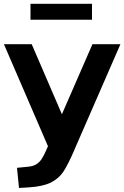

<svg xmlns="http://www.w3.org/2000/svg" viewBox="-22 -765 636 982"><path d="M-2 -539.1H140.1L321.5 -118.4L240 21.5ZM594 -539.1 366.5 -17.3Q362.8 -9.5 357.4 4.2Q325.7 77.1 302.6 112.4Q279.5 147.7 238.6 168.3Q197.8 189 124.3 193.4L75.2 196.3L64.9 93.3L117.9 88.1Q145 86.2 162 76.2Q179 66.2 190.3 49.3Q201.7 32.5 214.8 2.4L450.9 -539.1ZM134 -745.4H448.5V-664.1H134Z"/></svg>

Font: Min Sans VF VF
Style: Regular
Weight: 400
Designer: Jinseong-Kim, NotoSansCJK, Nunito
Foundry: Jinseong-Kim
Version: Version 1.420;Glyphs 3.1.2 (3151)